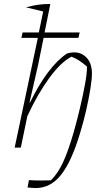

<svg xmlns="http://www.w3.org/2000/svg" viewBox="-20 -745 544 969"><path d="M54 0 171 -554H88L94 -581H176L198 -687L111 -708Q149 -718 176 -721.5Q203 -725 234 -725L205 -581H382L376 -554H200L172 -416L129 -228L131 -227Q221 -410 318 -475Q373 -491 408.5 -462Q444 -433 444 -374Q444 -346 436 -296Q428 -246 414.5 -187Q401 -128 384 -73Q341 71 288 137.5Q235 204 161 204Q154 204 139 203Q124 202 119 201L126 164Q141 165 156 165.5Q171 166 186 166Q199 166 211.5 165.5Q224 165 237 165Q271 132 297.5 75.5Q324 19 352 -78Q369 -138 384 -201.5Q399 -265 409 -319.5Q419 -374 419 -409Q397 -428 380 -439Q363 -450 341 -459Q288 -432 229.5 -352.5Q171 -273 118 -159L85 0Z"/></svg>

Font: Piazzolla Thin
Style: Italic
Weight: 100
Italic angle: -11.3°
Designer: Juan Pablo del Peral
Foundry: Huerta Tipografica
Version: Version 1.330